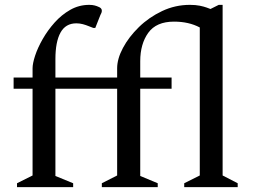

<svg xmlns="http://www.w3.org/2000/svg" viewBox="-20 -770 1039 790"><path d="M50 0V-16L114 -48V-405H36V-451H114V-489Q114 -509 124.5 -541Q135 -573 155.5 -609Q176 -645 204.5 -677Q233 -709 269 -729.5Q305 -750 347 -750Q360 -750 369.5 -747.5Q379 -745 385 -742Q399 -737 399 -726Q399 -718 393 -708L372 -655H364L346 -662Q334 -667 321 -670.5Q308 -674 294 -674Q250 -674 229 -636Q208 -598 208 -527V-451H462V-489Q462 -528 486 -573Q510 -618 551.5 -658.5Q593 -699 647 -724.5Q701 -750 761 -750Q785 -750 802 -746.5Q819 -743 830 -739Q839 -736 846 -733L880 -750H896V-48L958 -16V0H738V-16L802 -48V-657Q757 -681 696 -681Q623 -681 590 -635Q557 -589 557 -518V-451H686V-405H557V-46L629 -16V0H399V-16L462 -48V-405H208V-46L281 -16V0Z"/></svg>

Font: Spectral Medium
Style: Regular
Weight: 500
Designer: Jean-Baptiste Levee
Foundry: Production Type
Version: Version 2.001